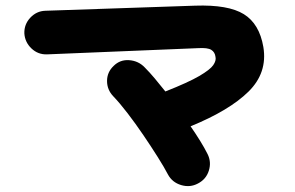

<svg xmlns="http://www.w3.org/2000/svg" viewBox="-20 -672 1040 678"><path d="M679 -24Q651 -9 619.5 -18.5Q588 -28 573 -56Q560 -81 537 -117.5Q514 -154 486.5 -194.5Q459 -235 431 -271.5Q403 -308 380 -332Q358 -355 358 -386Q358 -417 381 -439Q404 -462 436.5 -459.5Q469 -457 491 -434Q508 -417 526.5 -395Q545 -373 564 -349Q645 -381 683.5 -403.5Q722 -426 733 -442Q744 -458 741 -471Q739 -488 726 -496Q713 -504 680 -502L146 -480Q114 -479 91 -501Q68 -523 66 -554Q65 -586 87 -609.5Q109 -633 140 -634L669 -652Q786 -656 841 -622Q896 -588 910 -506Q925 -415 857.5 -348.5Q790 -282 653 -226Q671 -200 686.5 -175Q702 -150 713 -128Q727 -100 717.5 -69.5Q708 -39 679 -24Z"/></svg>

Font: Zen Maru Gothic Black
Style: Regular
Weight: 900
Designer: Yoshimichi Ohira
Foundry: Positype
Version: Version 1.001